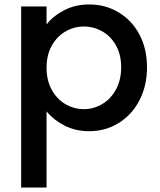

<svg xmlns="http://www.w3.org/2000/svg" viewBox="-20 -580 718 862"><path d="M189 -470Q218 -508 268 -534Q318 -560 381 -560Q453 -560 512.5 -524.5Q572 -489 606 -425Q640 -361 640 -278Q640 -195 606 -129.5Q572 -64 512.5 -27.5Q453 9 381 9Q318 9 269 -16.5Q220 -42 189 -80V262H75V-551H189ZM524 -278Q524 -335 500.5 -376.5Q477 -418 438.5 -439.5Q400 -461 356 -461Q313 -461 274.5 -439Q236 -417 212.5 -375Q189 -333 189 -276Q189 -219 212.5 -176.5Q236 -134 274.5 -112Q313 -90 356 -90Q400 -90 438.5 -112.5Q477 -135 500.5 -178Q524 -221 524 -278Z"/></svg>

Font: MSTAGE Medium
Style: Regular
Weight: 500
Designer: Ninad Kale (Devanagari), Jonny Pinhorn (Latin)
Foundry: Indian Type Foundry
Version: 4.004